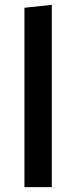

<svg xmlns="http://www.w3.org/2000/svg" viewBox="-20 -773 315 793"><path d="M81 -741V0H194V-753Z"/></svg>

Font: Fira Sans Medium
Style: Regular
Weight: 500
Designer: Carrois Corporate & Edenspiekermann AG
Foundry: Carrois Corporate GbR & Edenspiekermann AG
Version: Version 4.203